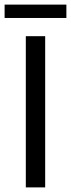

<svg xmlns="http://www.w3.org/2000/svg" viewBox="-22 -813 308 833"><path d="M90 0H174V-656H90ZM-2 -735H266V-793H-2Z"/></svg>

Font: DAIFUKU Sans
Style: Regular
Weight: 400
Designer: Original font ‘Source Han Sans JP’ : Paul D. Hunt
Foundry: Daifuku
Version: Version 1.000